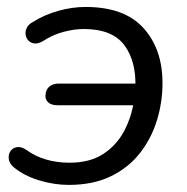

<svg xmlns="http://www.w3.org/2000/svg" viewBox="-20 -515 530 544"><path d="M174.8 8.9Q133.6 8.9 91.1 -3.9Q48.7 -16.8 19.8 -40.4Q7.6 -50.3 5.2 -63Q2.8 -75.8 8.9 -85.7Q15.1 -95.7 27.3 -98Q39.6 -100.4 55.2 -90Q79.2 -72.3 110.2 -63.1Q141.3 -54 177.2 -54Q234.6 -54 272.6 -78.8Q310.5 -103.6 331.9 -144.1Q353.2 -184.5 359.7 -231L367.1 -216.8H143Q126 -216.8 117 -224.6Q107.9 -232.4 108.9 -245Q109.8 -261.2 119.8 -269.7Q129.9 -278.2 146.4 -278.2H374L363.5 -264.9Q366.7 -340.2 332.7 -386.5Q298.6 -432.8 217.1 -432.8Q190.3 -432.8 159.9 -424.7Q129.6 -416.6 102.9 -399.3Q89.2 -390.9 78.4 -391.8Q67.7 -392.8 61 -399.6Q54.4 -406.4 52.7 -415.9Q51 -425.5 55.6 -435.5Q60.2 -445.5 71.8 -451.9Q105.2 -473 144.8 -484.2Q184.3 -495.3 222.5 -495.3Q332.3 -495.3 386.4 -435.6Q440.4 -375.9 440.4 -279.7Q440.4 -225.7 424.8 -174.4Q409.1 -123.2 376.8 -81.7Q344.5 -40.1 294.2 -15.6Q244 8.9 174.8 8.9Z"/></svg>

Font: Nunito Variable Extra Light
Style: Italic
Weight: 200
Italic angle: -9°
Designer: Vernon Adams
Foundry: Vernon Adams
Version: Version 3.602